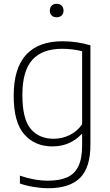

<svg xmlns="http://www.w3.org/2000/svg" viewBox="-20 -767 582 1017"><path d="M85.5 205V163.5Q163 190 234 190Q296.5 190 336.2 172Q376 154 395.5 113Q415 72 415 3.5V-56.5H411.5Q385 -27 345.5 -9.2Q306 8.5 257.5 8.5Q165 8.5 108.8 -55Q52.5 -118.5 52.5 -259.5Q52.5 -405.5 118.2 -477Q184 -548.5 311.5 -548.5Q349 -548.5 387.5 -542.8Q426 -537 459 -527V-1Q459 121 403.8 175.5Q348.5 230 235 230Q199.5 230 158.5 223.2Q117.5 216.5 85.5 205ZM415 -109V-495.5Q393.5 -501.5 365.5 -505Q337.5 -508.5 308.5 -508.5Q203.5 -508.5 151 -449.8Q98.5 -391 98.5 -264Q98.5 -137 142.5 -84.5Q186.5 -32 264.5 -32Q308.5 -32 348.8 -51.5Q389 -71 415 -109ZM244 -711Q244 -727 253.8 -737Q263.5 -747 280 -747Q296.5 -747 306.5 -737Q316.5 -727 316.5 -711Q316.5 -694.5 306.5 -685Q296.5 -675.5 280 -675.5Q263.5 -675.5 253.8 -685Q244 -694.5 244 -711Z"/></svg>

Font: Encode Sans ExtraLight
Style: Regular
Weight: 275
Designer: Multiple Designers
Foundry: Impallari Type
Version: Version 2.000